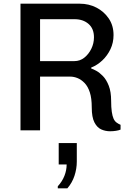

<svg xmlns="http://www.w3.org/2000/svg" viewBox="-20 -706 714 1040"><path d="M576 5Q551 5 528.5 -5Q506 -15 491.5 -43Q477 -71 477 -124Q477 -174 466.5 -206Q456 -238 438 -256.5Q420 -275 400 -283Q380 -291 361 -291H197V0H91V-686H412Q461 -686 502 -665Q543 -644 569 -606Q595 -568 595 -516Q595 -475 578.5 -440Q562 -405 534.5 -379Q507 -353 474 -340V-335Q484 -332 501.5 -322.5Q519 -313 537.5 -294Q556 -275 569 -242Q582 -209 582 -160Q582 -124 585.5 -100.5Q589 -77 595 -63.5Q601 -50 611 -42.5Q621 -35 633 -30V-4Q624 0 608.5 2.5Q593 5 576 5ZM197 -375H383Q413 -375 436.5 -393.5Q460 -412 474.5 -441.5Q489 -471 489 -504Q489 -551 459.5 -576.5Q430 -602 384 -602H197ZM293 314V303Q317 277 329 246.5Q341 216 341 185H298V69H396V169Q396 208 383.5 246Q371 284 345 314Z"/></svg>

Font: Chivo Medium
Style: Regular
Weight: 400
Version: Version 2.002